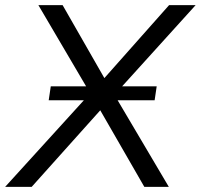

<svg xmlns="http://www.w3.org/2000/svg" viewBox="-54 -725 779 745"><path d="M-34 0 296 -363 95 -705H189L351 -422L602 -705H705L390 -357L601 0H506L335 -297L69 0ZM135 -336 143 -390H554L546 -336Z"/></svg>

Font: Mulish
Style: Italic
Weight: 400
Italic angle: -9°
Designer: Vernon Adams
Foundry: Vernon Adams
Version: Version 3.603; ttfautohint (v1.8.3)